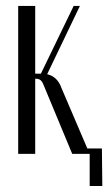

<svg xmlns="http://www.w3.org/2000/svg" viewBox="-20 -516 363 644"><path d="M222.2 0 127 -229Q122.1 -242.2 116 -247.1Q109.9 -252 100.1 -252H98.1V0H41V-496.1H98.1V-269H117.2L227.1 -496.1H248L138.2 -267.1Q172.9 -258.8 186 -221.2L272.9 -18.1H321.8L323.2 107.9H280.8V0Z"/></svg>

Font: Moniqa Narrow Heading
Style: Regular
Weight: 400
Width: 4
Designer: Rajesh Rajput
Foundry: Rajesh Rajput
Version: Version 1.000